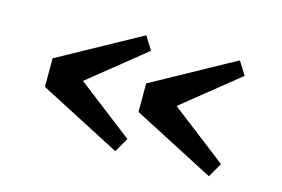

<svg xmlns="http://www.w3.org/2000/svg" viewBox="-70 -689 1138 775"><g transform="rotate(15 499.0 -302.0)"><path d="M506.3 -236.8 847.7 -59.6 882.3 -119.6 648.4 -299.8 882.3 -488.3 847.7 -543.9 506.3 -356ZM115.2 -236.8 456.5 -59.6 491.2 -119.6 257.3 -299.8 491.2 -488.3 456.5 -543.9 115.2 -356Z"/></g></svg>

Font: Merriweather
Style: Bold
Weight: 700
Designer: Eben Sorkin ( eben@eyebytes.com )
Foundry: Sorkin Type Co.
Version: Version 1.003